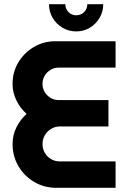

<svg xmlns="http://www.w3.org/2000/svg" viewBox="-20 -897 612 917"><path d="M249 0Q191 0 143.5 -28Q96 -56 68 -103.5Q40 -151 40 -209Q40 -251 58 -288Q76 -325 107 -353Q76 -381 58 -418Q40 -455 40 -496Q40 -553 67.5 -599Q95 -645 141.5 -672.5Q188 -700 244 -700H532V-574H260Q239 -574 221.5 -563.5Q204 -553 193.5 -535.5Q183 -518 183 -496Q183 -475 193.5 -457.5Q204 -440 221.5 -429.5Q239 -419 260 -419H498V-293H266Q243 -293 224 -281.5Q205 -270 194 -251Q183 -232 183 -209Q183 -186 194 -167Q205 -148 224 -137Q243 -126 266 -126H532V0ZM344 -747Q308 -747 278.5 -764.5Q249 -782 231.5 -811.5Q214 -841 214 -877H292Q292 -855 307 -839.5Q322 -824 344 -824Q367 -824 382 -839.5Q397 -855 397 -877H473Q473 -841 455.5 -811.5Q438 -782 409 -764.5Q380 -747 344 -747Z"/></svg>

Font: MuseoModerno Thin SemiBold
Style: Regular
Weight: 600
Version: Version 1.003